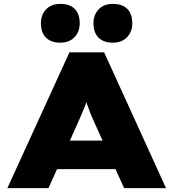

<svg xmlns="http://www.w3.org/2000/svg" viewBox="-20 -970 894 990"><path d="M18 0 338 -700H517L836 0H620L466 -340Q454 -366 445.5 -387.5Q437 -409 430.5 -428Q424 -447 418 -467Q412 -487 406 -510H445Q439 -486 433 -466Q427 -446 419.5 -426.5Q412 -407 403 -386.5Q394 -366 383 -340L230 0ZM174 -98 238 -245H618L659 -98ZM562 -750Q514 -750 488 -776Q462 -802 462 -850Q462 -894 489 -922Q516 -950 562 -950Q610 -950 636 -924.5Q662 -899 662 -850Q662 -806 635 -778Q608 -750 562 -750ZM291 -750Q243 -750 217 -776Q191 -802 191 -850Q191 -894 218 -922Q245 -950 291 -950Q339 -950 365 -924.5Q391 -899 391 -850Q391 -806 364 -778Q337 -750 291 -750Z"/></svg>

Font: Lexend Giga Black
Style: Regular
Weight: 900
Designer: Bonnie Shaver-Troup, Thomas Jockin
Foundry: Lexend
Version: Version 1.007